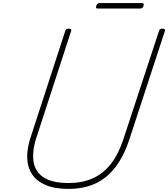

<svg xmlns="http://www.w3.org/2000/svg" viewBox="-20 -1200 1085 1239"><path d="M422 19Q332 19 273.5 -6.5Q215 -32 186 -77Q157 -122 155.5 -182.5Q154 -243 178 -315L401 -1000Q403 -1008 407.5 -1011.5Q412 -1015 424 -1015Q434 -1015 438 -1011.5Q442 -1008 439 -1000L215 -312Q187 -227 196 -160Q205 -93 260.5 -56Q316 -19 422 -19Q512 -19 579.5 -49.5Q647 -80 696 -143Q745 -206 776 -301L1006 -1000Q1008 -1008 1012.5 -1011.5Q1017 -1015 1029 -1015Q1049 -1015 1044 -1000L815 -301Q780 -194 725.5 -122.5Q671 -51 596 -16Q521 19 422 19ZM610 -1145Q602 -1145 600 -1149Q598 -1153 601 -1161Q604 -1171 609 -1175.5Q614 -1180 622 -1180H897Q905 -1180 906.5 -1175.5Q908 -1171 906 -1161Q903 -1153 898 -1149Q893 -1145 884 -1145Z"/></svg>

Font: Playwrite US Trad Thin
Style: Regular
Weight: 250
Designer: Veronika Burian, José Scaglione
Foundry: TypeTogether
Version: Version 1.003